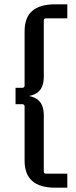

<svg xmlns="http://www.w3.org/2000/svg" viewBox="-20 -700 353 890"><path d="M183 -605V-346Q183 -296 158 -274.5Q133 -253 88 -253V-257Q133 -257 158 -235.5Q183 -214 183 -164V95Q183 105 193 105H292V170H235Q165 170 129.5 139Q94 108 94 44V-206Q94 -217 83 -217H52V-293H83Q94 -293 94 -304V-554Q94 -619 129.5 -649.5Q165 -680 235 -680H292V-615H193Q183 -615 183 -605Z"/></svg>

Font: Gemunu Libre ExtraLight Medium
Style: Regular
Weight: 500
Version: Version 1.100